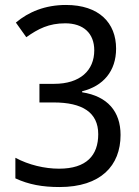

<svg xmlns="http://www.w3.org/2000/svg" viewBox="-20 -744 560 774"><path d="M448 -548C448 -652 379 -724 246 -724C162 -724 95 -696 44 -653L86 -594C134 -628 177 -650 243 -650C316 -650 360 -610 360 -541C360 -460 303 -406 198 -406H139V-331H196C312 -331 376 -291 376 -203C376 -118 329 -64 218 -64C160 -64 96 -79 42 -108V-25C96 0 151 10 220 10C386 10 466 -76 466 -200C466 -294 414 -356 311 -372V-376C396 -397 448 -457 448 -548Z"/></svg>

Font: Noto Sans Georgian SemiCondensed
Style: Regular
Weight: 400
Width: 4
Designer: Monotype Design Team, Akaki Razmadze
Foundry: Google LLC
Version: Version 2.005